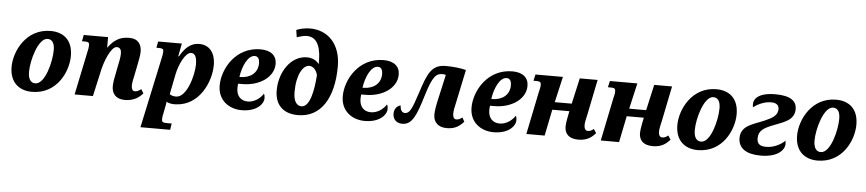

<svg xmlns="http://www.w3.org/2000/svg" viewBox="-51 -1122 7729 1714"><g transform="rotate(5 3813.5 -265.0)"><path d="M244 10C466 10 563 -197 563 -339C563 -486 474 -546 365 -546C143 -546 44 -335 44 -197C44 -54 133 10 244 10ZM267 -68C226 -68 203 -102 203 -166C203 -271 260 -473 343 -473C383 -473 406 -442 406 -378C406 -274 355 -68 267 -68Z M1237 -63 1215 -99C1189 -80 1175 -75 1159 -75C1137 -75 1128 -96 1128 -125C1128 -149 1136 -185 1144 -221L1161 -306C1169 -346 1180 -399 1180 -430C1180 -493 1153 -546 1067 -546C987 -546 933 -515 879 -440V-536H661L650 -479H677C709 -479 716 -471 716 -448C716 -428 712 -412 709 -399L626 0H790L838 -214C856 -312 914 -454 964 -454C999 -454 1006 -427 1006 -397C1006 -367 993 -303 988 -283L975 -215C965 -170 960 -138 959 -111C956 -37 996 10 1076 10C1158 10 1206 -27 1237 -63Z M1512 183H1470C1434 183 1423 177 1423 155C1423 135 1425 123 1429 106L1442 40C1447 18 1450 -4 1449 -6C1476 8 1507 11 1534 9C1744 1 1841 -219 1841 -369C1841 -484 1783 -546 1697 -546C1608 -546 1562 -484 1524 -420H1518L1540 -536H1328L1317 -479H1339C1372 -479 1381 -472 1381 -454C1381 -432 1377 -416 1374 -400L1237 240H1503ZM1529 -60C1502 -60 1480 -69 1472 -77L1508 -258C1526 -347 1579 -460 1631 -460C1672 -460 1682 -411 1682 -362C1682 -265 1626 -60 1529 -60Z M2123 10C2251 10 2318 -57 2318 -115C2318 -131 2315 -145 2309 -154C2282 -111 2230 -72 2171 -72C2106 -72 2069 -116 2069 -183C2069 -203 2071 -216 2072 -223H2110C2264 -223 2390 -309 2390 -428C2390 -503 2337 -546 2245 -546C2024 -546 1909 -344 1909 -193C1909 -60 2010 10 2123 10ZM2078 -284C2092 -383 2138 -482 2199 -482C2230 -482 2242 -455 2242 -421C2242 -331 2171 -284 2086 -284Z M2628 10C2832 10 2945 -169 2945 -455C2945 -655 2829 -770 2669 -770C2620 -770 2572 -757 2547 -746L2557 -681C2579 -689 2618 -701 2646 -701C2749 -701 2777 -593 2773 -459C2752 -490 2712 -511 2665 -511C2518 -511 2420 -356 2420 -194C2420 -72 2487 10 2628 10ZM2652 -71C2616 -71 2580 -101 2580 -193C2580 -351 2636 -437 2691 -437C2722 -437 2754 -410 2766 -361C2757 -223 2728 -71 2652 -71Z M3226 10C3354 10 3421 -57 3421 -115C3421 -131 3418 -145 3412 -154C3385 -111 3333 -72 3274 -72C3209 -72 3172 -116 3172 -183C3172 -203 3174 -216 3175 -223H3213C3367 -223 3493 -309 3493 -428C3493 -503 3440 -546 3348 -546C3127 -546 3012 -344 3012 -193C3012 -60 3113 10 3226 10ZM3181 -284C3195 -383 3241 -482 3302 -482C3333 -482 3345 -455 3345 -421C3345 -331 3274 -284 3189 -284Z M3962 10C4042 10 4081 -26 4113 -60L4093 -97C4069 -79 4057 -75 4039 -75C4017 -75 4008 -97 4008 -124C4008 -150 4015 -185 4024 -221L4087 -522C4034 -535 3974 -542 3906 -542C3780 -542 3746 -465 3687 -281C3638 -130 3619 -92 3577 -92C3548 -92 3534 -122 3535 -155C3516 -155 3477 -131 3477 -77C3477 -30 3508 6 3563 6C3649 6 3686 -79 3740 -261C3795 -443 3828 -467 3881 -467C3897 -467 3903 -466 3912 -462L3863 -243C3849 -183 3841 -135 3841 -101C3841 -32 3885 10 3962 10Z M4380 10C4508 10 4575 -57 4575 -115C4575 -131 4572 -145 4566 -154C4539 -111 4487 -72 4428 -72C4363 -72 4326 -116 4326 -183C4326 -203 4328 -216 4329 -223H4367C4521 -223 4647 -309 4647 -428C4647 -503 4594 -546 4502 -546C4281 -546 4166 -344 4166 -193C4166 -60 4267 10 4380 10ZM4335 -284C4349 -383 4395 -482 4456 -482C4487 -482 4499 -455 4499 -421C4499 -331 4428 -284 4343 -284Z M5140 10C5222 10 5262 -26 5294 -61L5271 -97C5248 -79 5236 -75 5217 -75C5195 -75 5185 -97 5185 -125C5185 -151 5194 -185 5202 -221L5266 -536H5106L5054 -305H4902L4955 -536H4709L4696 -479H4723C4755 -479 4764 -471 4764 -448C4764 -424 4757 -404 4753 -385L4674 0H4838L4886 -236H5039L5027 -175C5021 -144 5017 -117 5017 -97C5017 -41 5047 10 5140 10Z M5807 10C5889 10 5929 -26 5961 -61L5938 -97C5915 -79 5903 -75 5884 -75C5862 -75 5852 -97 5852 -125C5852 -151 5861 -185 5869 -221L5933 -536H5773L5721 -305H5569L5622 -536H5376L5363 -479H5390C5422 -479 5431 -471 5431 -448C5431 -424 5424 -404 5420 -385L5341 0H5505L5553 -236H5706L5694 -175C5688 -144 5684 -117 5684 -97C5684 -41 5714 10 5807 10Z M6210 10C6432 10 6529 -197 6529 -339C6529 -486 6440 -546 6331 -546C6109 -546 6010 -335 6010 -197C6010 -54 6099 10 6210 10ZM6233 -68C6192 -68 6169 -102 6169 -166C6169 -271 6226 -473 6309 -473C6349 -473 6372 -442 6372 -378C6372 -274 6321 -68 6233 -68Z M6775 10C6924 10 6987 -57 6987 -113C6987 -127 6983 -138 6985 -143C6951 -107 6885 -72 6816 -72C6754 -72 6734 -98 6734 -142C6734 -212 6783 -237 6856 -267C6943 -303 7050 -325 7050 -431C7050 -498 7001 -547 6859 -547C6703 -547 6666 -485 6666 -444C6666 -430 6667 -419 6668 -414C6704 -440 6762 -472 6827 -472C6880 -472 6896 -447 6897 -421C6901 -361 6847 -332 6781 -304C6691 -264 6573 -245 6573 -131C6573 -38 6645 10 6775 10Z M7283 10C7505 10 7602 -197 7602 -339C7602 -486 7513 -546 7404 -546C7182 -546 7083 -335 7083 -197C7083 -54 7172 10 7283 10ZM7306 -68C7265 -68 7242 -102 7242 -166C7242 -271 7299 -473 7382 -473C7422 -473 7445 -442 7445 -378C7445 -274 7394 -68 7306 -68Z"/></g></svg>

Font: Noto Serif SemiCondensed Extra
Style: Italic
Weight: 800
Width: 4
Italic angle: -12°
Designer: Monotype Design Team
Foundry: Monotype Imaging Inc.
Version: Version 1.901